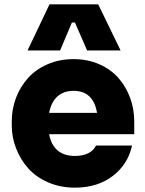

<svg xmlns="http://www.w3.org/2000/svg" viewBox="-20 -844 668 884"><path d="M256.8 -611.8H106.9L208 -824.2H432.1L535.2 -611.8H380.9L325.2 -740.2H311ZM325.2 20Q257.8 20 201.7 -4.4Q145.5 -28.8 109.6 -69.3Q73.7 -109.9 54 -160.9Q34.2 -211.9 34.2 -266.1V-286.1Q34.2 -342.3 53.7 -393.6Q73.2 -444.8 108.9 -484.6Q144.5 -524.4 199 -548.1Q253.4 -571.8 318.8 -571.8Q383.3 -571.8 436.8 -548.3Q490.2 -524.9 525.1 -485.1Q560.1 -445.3 579.1 -393.6Q598.1 -341.8 598.1 -284.2V-226.1H206.1Q225.6 -126 325.2 -126Q361.8 -126 386.7 -138.7Q411.6 -151.4 421.9 -173.8H587.9Q569.3 -87.4 499 -33.7Q428.7 20 325.2 20ZM318.8 -425.8Q273.4 -425.8 244.6 -400.1Q215.8 -374.5 206.1 -324.2H426.8Q409.7 -425.8 318.8 -425.8Z"/></svg>

Font: Sora ExtraBold
Style: Regular
Weight: 800
Designer: Jonathan Barnbrook, Julián Moncada
Foundry: Barnbrook Fonts
Version: Version 2.000